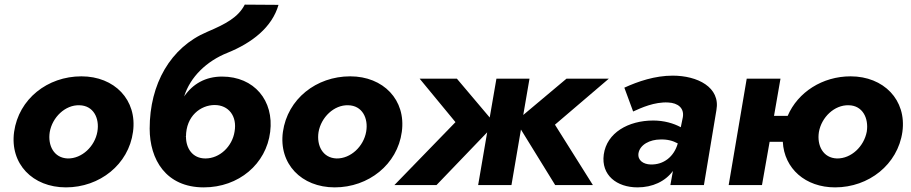

<svg xmlns="http://www.w3.org/2000/svg" viewBox="-20 -800 3937 830"><path d="M41 -230C22 -92 121 10 265 10C411 10 536 -89 555 -230C574 -368 475 -470 332 -470C185 -470 61 -372 41 -230ZM195 -229C206 -293 262 -347 323 -345C384 -344 411 -289 401 -231C390 -167 334 -114 273 -115C213 -117 186 -171 195 -229Z M627 -244C627 -111 697 10 861 10C1012 10 1131 -91 1148 -230C1165 -365 1079 -469 940 -469C868 -469 813 -437 776 -383C802 -467 873 -536 964 -572C1070 -615 1156 -682 1184 -779L1038 -780C1010 -725 955 -696 875 -662C717 -595 627 -437 627 -244ZM784 -209 779 -210V-211L784 -209C784 -299 848 -346 908 -346C968 -346 1006 -298 994 -231C984 -167 930 -115 868 -115C812 -115 784 -159 784 -209Z M1203 -230C1184 -92 1283 10 1427 10C1573 10 1698 -89 1717 -230C1736 -368 1637 -470 1494 -470C1347 -470 1223 -372 1203 -230ZM1357 -229C1368 -293 1424 -347 1485 -345C1546 -344 1573 -289 1563 -231C1552 -167 1496 -114 1435 -115C1375 -117 1348 -171 1357 -229Z M1955 -460H1794L1949 -272L1685 0H1867L2086 -228L2047 0H2191L2232 -240L2380 0H2543L2379 -261L2612 -460H2429L2242 -303L2269 -460H2126L2097 -292Z M2717 -318C2752 -334 2809 -360 2868 -357C2912 -355 2938 -332 2932 -294L2923 -250C2892 -267 2850 -279 2804 -279C2696 -279 2603 -226 2590 -132C2578 -43 2646 10 2736 10C2801 10 2856 -16 2889 -61L2878 0H3023L3077 -324C3095 -423 2995 -473 2888 -473C2811 -473 2738 -448 2679 -421ZM2740 -137C2746 -175 2790 -197 2835 -197C2864 -198 2888 -192 2910 -180C2894 -123 2849 -87 2792 -89C2762 -90 2736 -106 2740 -137Z M3208 -460 3130 0H3274L3307 -187H3364C3370 -71 3462 10 3590 10C3736 10 3861 -89 3881 -230C3900 -368 3800 -470 3657 -470C3536 -470 3429 -402 3385 -299H3326L3354 -460ZM3520 -229C3531 -293 3587 -347 3649 -345C3709 -344 3736 -289 3727 -231C3715 -167 3660 -114 3598 -115C3538 -117 3511 -171 3520 -229Z"/></svg>

Font: Jost*
Style: Bold Italic
Weight: 700
Italic angle: -10°
Version: Version 3.7